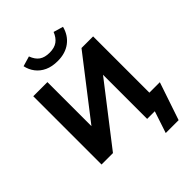

<svg xmlns="http://www.w3.org/2000/svg" viewBox="-301 -1083 1402 1402"><g transform="rotate(-45 400.5 -382.0)"><path d="M569 169 625 0H546V-514L581 -501L193 0H75V-705H221V-193L186 -205L573 -705H693V-124H801L702 169ZM384 -760Q325 -760 283 -779.5Q241 -799 215 -833Q189 -867 180 -910L258 -933Q275 -887 305 -866Q335 -845 385 -845Q435 -845 465 -867Q495 -889 512 -932L587 -910Q569 -840 516 -800Q463 -760 384 -760Z"/></g></svg>

Font: Nunito Sans 11pt ExtraBold
Style: Regular
Weight: 800
Version: Version 3.101;gftools[0.9.27]